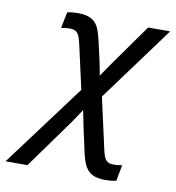

<svg xmlns="http://www.w3.org/2000/svg" viewBox="-146 -570 775 847"><g transform="rotate(10 242.0 -147.0)"><path d="M353 68.8Q356.9 87.9 361.3 100.1Q365.7 112.3 371.8 119.4Q377.9 126.5 386.2 129.2Q394.5 131.8 407.2 131.8Q417 131.8 427 130.6Q437 129.4 443.8 127.9L430.2 200.2Q418 202.6 406.2 203.9Q394.5 205.1 381.8 205.1Q355 205.1 336.4 199.2Q317.9 193.4 305.4 180.9Q293 168.5 284.9 149.2Q276.9 129.9 271 103L246.1 -11.2L231.9 -81.5L191.4 -21L32.2 200.2H-65.9L208.5 -168L165 -362.8Q160.6 -381.8 156.5 -394Q152.3 -406.2 146.2 -413.3Q140.1 -420.4 131.6 -423.1Q123 -425.8 110.8 -425.8Q101.1 -425.8 90.8 -424.6Q80.6 -423.3 73.2 -421.9L87.9 -494.1Q99.1 -496.6 110.6 -497.8Q122.1 -499 134.8 -499Q161.6 -499 180.2 -493.2Q198.7 -487.3 211.2 -475.1Q223.6 -462.9 231.4 -443.4Q239.3 -423.8 245.1 -397L266.1 -305.2L277.8 -244.1L319.8 -305.2L451.2 -490.2H549.8L303.2 -154.8Z"/></g></svg>

Font: Code New Roman
Style: Italic
Weight: 400
Italic angle: -11°
Monospace: yes
Designer: Sam Radian
Foundry: Code New Roman
Version: Version 1.508 October 19, 2014